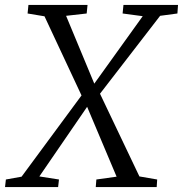

<svg xmlns="http://www.w3.org/2000/svg" viewBox="-50 -763 746 783"><path d="M-29.5 0 -26 -31 38 -42.5 288.5 -382 333.5 -420.5 532 -697 450 -708 453.5 -743H676L673.5 -708L603 -698.5L354.5 -376.5L309.5 -333.5L110.5 -43.5L190.5 -31L187 0ZM340.5 0 343 -31 425.5 -42.5 304 -330.5 284 -370.5 131.5 -696.5 62.5 -708 66 -743H307L303.5 -708L219.5 -698.5L335.5 -419.5L357 -382.5L518.5 -43.5L591 -31L589 0Z"/></svg>

Font: Merriweather 48pt Light
Style: Italic
Weight: 300
Italic angle: -7.8°
Version: Version 2.101